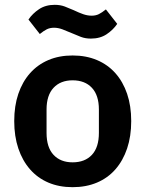

<svg xmlns="http://www.w3.org/2000/svg" viewBox="-20 -764 603 796"><path d="M281 12Q225 12 180.5 -7Q136 -26 104.5 -62Q73 -98 56 -148.5Q39 -199 39 -262Q39 -325 56 -375Q73 -425 104.5 -460.5Q136 -496 180.5 -515Q225 -534 281 -534Q337 -534 382 -515Q427 -496 458.5 -460.5Q490 -425 507 -375Q524 -325 524 -262Q524 -199 507 -148.5Q490 -98 458.5 -62Q427 -26 382 -7Q337 12 281 12ZM281 -91Q332 -91 361 -122Q390 -153 390 -213V-310Q390 -369 361 -400Q332 -431 281 -431Q231 -431 202 -400Q173 -369 173 -310V-213Q173 -153 202 -122Q231 -91 281 -91ZM357 -604Q334 -604 315.5 -611Q297 -618 279 -626Q256 -636 238.5 -642.5Q221 -649 204 -649Q187 -649 174 -642.5Q161 -636 145 -623L98 -683Q115 -708 142 -726Q169 -744 207 -744Q230 -744 248.5 -737Q267 -730 285 -722Q308 -711 325.5 -705Q343 -699 360 -699Q377 -699 390 -705.5Q403 -712 419 -725L466 -665Q449 -640 422 -622Q395 -604 357 -604Z"/></svg>

Font: IBM Plex Sans Hebrew SmBld
Style: Regular
Weight: 600
Designer: Mike Abbink, Paul van der Laan, Pieter van Rosmalen, Yanek Iontef
Foundry: Bold Monday
Version: Version 1.3